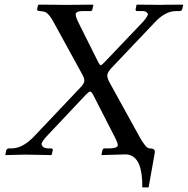

<svg xmlns="http://www.w3.org/2000/svg" viewBox="-20 -666 809 827"><path d="M521 -1Q521 -1 419.4 2L417 0L421.4 -20Q423.8 -25.9 428.7 -26.9H452.6Q484.4 -27.3 487.3 -39.1Q488.3 -48.3 475.6 -73.2L379.4 -261.2Q373 -271.5 367.7 -272Q362.3 -270.5 349.6 -257.8L179.2 -77.1Q161.1 -56.6 158.7 -45.9Q161.6 -29.3 183.6 -26.9H202.6Q207.5 -24.4 207.5 -20L203.1 0L199.7 2Q199.2 2 87.9 0Q83 0 3.4 2L2.9 0L7.3 -20Q10.3 -26.4 19.5 -26.9H31.7Q79.6 -27.8 129.4 -81.1L328.1 -291Q340.3 -304.2 342.8 -314Q344.7 -327.6 335 -344.2L211.9 -568.8Q191.9 -606.9 174.3 -614.3Q164.6 -617.7 152.3 -618.2H150.4Q140.1 -619.6 139.6 -625L144 -645L149.4 -646Q165 -646 218.3 -645.5Q245.6 -645 250 -645Q251.5 -645 272.9 -645Q356 -646 377.4 -646Q378.4 -646 382.3 -645L377.9 -625Q375.5 -618.7 371.6 -618.2H331.5Q309.1 -617.2 306.2 -606.9Q304.7 -596.2 316.4 -571.8L404.3 -396Q410.2 -385.7 413.6 -384.8Q418.9 -386.2 429.2 -397L595.7 -571.8Q614.7 -592.8 617.7 -606Q611.8 -616.2 599.6 -618.2H569.3Q563.5 -620.1 564 -625L567.9 -645L570.3 -646Q582.5 -646 633.3 -645.5Q664.1 -645 668.9 -645Q670.9 -645 694.8 -645.5Q755.4 -646 766.1 -646L769 -645L764.6 -625Q761.2 -618.7 754.4 -618.2H737.3Q696.3 -618.2 654.8 -578.1Q647.9 -571.8 642.1 -564.9L461.9 -375Q445.3 -357.4 442.4 -345.2Q440.4 -332 451.2 -312L579.1 -80.1Q607.4 -27.8 623.5 -26.9Q646.5 -26.9 647 -13.7Q647 -10.3 646.5 -6.8L620.1 141.1H592.8Q594.7 18.6 538.1 1.5Q529.3 -1 521 -1Z"/></svg>

Font: Linux Biolinum Capitals O
Style: Italic Samll Caps
Weight: 400
Italic angle: -12°
Designer: Philipp H. Poll
Foundry: Philipp H. Poll
Version: Version 0.6.2